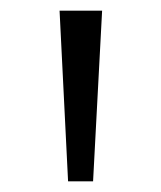

<svg xmlns="http://www.w3.org/2000/svg" viewBox="-20 -678 303 361"><path d="M108 -337 92 -658H172L155 -337Z"/></svg>

Font: Ysabeau Office Medium
Style: Regular
Weight: 500
Designer: Christian Thalmann (Catharsis Fonts)
Version: Version 2.001;gftools[0.9.30]; featfreeze: tnum,lnum,ss02